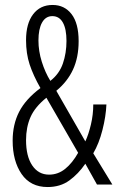

<svg xmlns="http://www.w3.org/2000/svg" viewBox="-20 -744 473 774"><path d="M192 -724Q240 -724 268.5 -687Q297 -650 297 -578Q297 -513 274.5 -464Q252 -415 207 -378L324 -174Q337 -202 346.5 -242Q356 -282 356 -323H409Q407 -275 393 -220Q379 -165 356 -126L433 0H371L324 -84Q296 -43 259.5 -16.5Q223 10 172 10Q103 10 67 -42.5Q31 -95 31 -177Q31 -242 57 -293Q83 -344 143 -389Q114 -440 99.5 -484Q85 -528 85 -582Q85 -649 113.5 -686.5Q142 -724 192 -724ZM191 -679Q164 -679 149.5 -653Q135 -627 135 -581Q135 -538 148.5 -495Q162 -452 183 -418Q219 -446 233.5 -488Q248 -530 248 -579Q248 -627 233.5 -653Q219 -679 191 -679ZM167 -350Q121 -313 103 -272Q85 -231 85 -179Q85 -114 110 -77Q135 -40 178 -40Q214 -40 243 -63.5Q272 -87 295 -128Z"/></svg>

Font: Noto Sans ExtraCondensed Light
Style: Regular
Weight: 300
Width: 2
Designer: Monotype Design Team
Foundry: Monotype Imaging Inc.
Version: Version 2.013; ttfautohint (v1.8.4.7-5d5b)